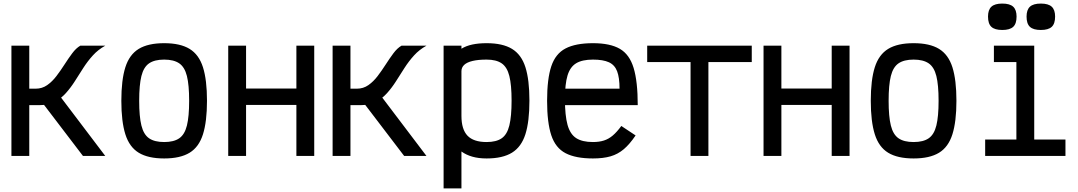

<svg xmlns="http://www.w3.org/2000/svg" viewBox="-20 -874 6040 1076"><path d="M66 -285V-377H180Q216 -377 244.5 -397Q273 -417 296.5 -448Q320 -479 341.5 -512.5Q363 -546 384.5 -575Q406 -604 430 -618H570Q530 -596 500.5 -563.5Q471 -531 447 -493.5Q423 -456 399.5 -419Q376 -382 349 -352Q322 -322 287.5 -303.5Q253 -285 206 -285ZM44 0V-618H144V0ZM445 0 185 -341 292 -367 570 0Z M900 14Q810 14 757.5 -18Q705 -50 682.5 -121.5Q660 -193 660 -309Q660 -426 682.5 -497Q705 -568 757.5 -600Q810 -632 900 -632Q990 -632 1042.5 -600Q1095 -568 1117.5 -497Q1140 -426 1140 -309Q1140 -193 1117.5 -121.5Q1095 -50 1042.5 -18Q990 14 900 14ZM900 -78Q954 -78 984.5 -99Q1015 -120 1027.5 -170.5Q1040 -221 1040 -309Q1040 -398 1027.5 -448Q1015 -498 984.5 -519Q954 -540 900 -540Q846 -540 815.5 -519Q785 -498 772.5 -448Q760 -398 760 -309Q760 -221 772.5 -170.5Q785 -120 815.5 -99Q846 -78 900 -78Z M1641 0V-618H1741V0ZM1259 0V-618H1359V0ZM1288 -286V-378H1712V-286Z M1866 -285V-377H1980Q2016 -377 2044.5 -397Q2073 -417 2096.5 -448Q2120 -479 2141.5 -512.5Q2163 -546 2184.5 -575Q2206 -604 2230 -618H2370Q2330 -596 2300.5 -563.5Q2271 -531 2247 -493.5Q2223 -456 2199.5 -419Q2176 -382 2149 -352Q2122 -322 2087.5 -303.5Q2053 -285 2006 -285ZM1844 0V-618H1944V0ZM2245 0 1985 -341 2092 -367 2370 0Z M2466 182V-618H2566V-601Q2592 -617 2627 -624.5Q2662 -632 2707 -632Q2797 -632 2849.5 -600Q2902 -568 2924.5 -497.5Q2947 -427 2947 -310Q2947 -193 2924.5 -122Q2902 -51 2849.5 -18.5Q2797 14 2707 14Q2662 14 2627 4Q2592 -6 2566 -25V182ZM2707 -78Q2761 -78 2791.5 -99Q2822 -120 2834.5 -171Q2847 -222 2847 -310Q2847 -398 2834.5 -448Q2822 -498 2791.5 -519Q2761 -540 2707 -540Q2660 -540 2628.5 -532.5Q2597 -525 2581.5 -510.5Q2566 -496 2566 -475V-225Q2566 -149 2600 -113.5Q2634 -78 2707 -78Z M3303 14Q3206 14 3149.5 -15.5Q3093 -45 3069.5 -116Q3046 -187 3046 -309Q3046 -432 3069.5 -502.5Q3093 -573 3149.5 -602.5Q3206 -632 3303 -632Q3399 -632 3453.5 -600.5Q3508 -569 3531 -493Q3554 -417 3554 -285H3075V-377H3452Q3452 -439 3438.5 -474.5Q3425 -510 3392.5 -525Q3360 -540 3303 -540Q3243 -540 3209 -519.5Q3175 -499 3160.5 -451Q3146 -403 3146 -318Q3146 -227 3160.5 -174.5Q3175 -122 3209 -100Q3243 -78 3303 -78Q3338 -78 3364.5 -86.5Q3391 -95 3414 -114.5Q3437 -134 3462 -168L3542 -115Q3509 -66 3476 -38Q3443 -10 3402 2Q3361 14 3303 14Z M3850 0V-618H3950V0ZM3607 -526V-618H4193V-526Z M4641 0V-618H4741V0ZM4259 0V-618H4359V0ZM4288 -286V-378H4712V-286Z M5100 14Q5010 14 4957.5 -18Q4905 -50 4882.5 -121.5Q4860 -193 4860 -309Q4860 -426 4882.5 -497Q4905 -568 4957.5 -600Q5010 -632 5100 -632Q5190 -632 5242.5 -600Q5295 -568 5317.5 -497Q5340 -426 5340 -309Q5340 -193 5317.5 -121.5Q5295 -50 5242.5 -18Q5190 14 5100 14ZM5100 -78Q5154 -78 5184.5 -99Q5215 -120 5227.5 -170.5Q5240 -221 5240 -309Q5240 -398 5227.5 -448Q5215 -498 5184.5 -519Q5154 -540 5100 -540Q5046 -540 5015.5 -519Q4985 -498 4972.5 -448Q4960 -398 4960 -309Q4960 -221 4972.5 -170.5Q4985 -120 5015.5 -99Q5046 -78 5100 -78Z M5676 0V-589L5739 -526H5550V-618H5776V0ZM5501 0V-92H5951V0ZM5813 -706Q5771 -706 5752 -723.5Q5733 -741 5733 -781Q5733 -819 5752 -836.5Q5771 -854 5813 -854Q5855 -854 5874 -836.5Q5893 -819 5893 -781Q5893 -741 5874 -723.5Q5855 -706 5813 -706ZM5597 -706Q5555 -706 5536 -723.5Q5517 -741 5517 -781Q5517 -819 5536 -836.5Q5555 -854 5597 -854Q5639 -854 5658 -836.5Q5677 -819 5677 -781Q5677 -741 5658 -723.5Q5639 -706 5597 -706Z"/></svg>

Font: Victor Mono
Style: Bold
Weight: 700
Monospace: yes
Designer: Rune Bjørnerås
Version: Version 1.561;gftools[0.9.30]